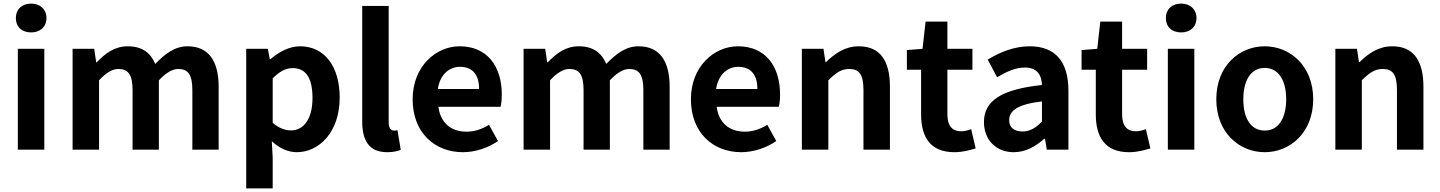

<svg xmlns="http://www.w3.org/2000/svg" viewBox="-20 -831 7996 1066"><path d="M79 0H226V-560H79ZM153 -651C203 -651 238 -682 238 -731C238 -779 203 -811 153 -811C101 -811 68 -779 68 -731C68 -682 101 -651 153 -651Z M383 0H530V-385C569 -428 605 -448 637 -448C691 -448 716 -418 716 -331V0H862V-385C902 -428 938 -448 970 -448C1023 -448 1048 -418 1048 -331V0H1194V-349C1194 -490 1140 -574 1021 -574C949 -574 894 -530 842 -476C816 -538 769 -574 689 -574C616 -574 564 -534 517 -485H514L503 -560H383Z M1347 215H1494V44L1489 -47C1531 -8 1579 14 1628 14C1751 14 1866 -97 1866 -289C1866 -461 1783 -574 1646 -574C1585 -574 1528 -542 1481 -502H1478L1467 -560H1347ZM1596 -107C1565 -107 1530 -118 1494 -149V-396C1532 -434 1566 -453 1604 -453C1681 -453 1715 -394 1715 -287C1715 -165 1662 -107 1596 -107Z M2130 14C2164 14 2188 8 2205 1L2187 -108C2177 -106 2173 -106 2167 -106C2153 -106 2138 -117 2138 -151V-798H1991V-157C1991 -53 2027 14 2130 14Z M2550 14C2619 14 2690 -10 2745 -48L2695 -138C2654 -113 2615 -100 2570 -100C2486 -100 2426 -147 2414 -238H2759C2763 -252 2766 -279 2766 -306C2766 -462 2686 -574 2532 -574C2399 -574 2271 -461 2271 -280C2271 -95 2393 14 2550 14ZM2411 -337C2423 -418 2475 -460 2534 -460C2607 -460 2640 -412 2640 -337Z M2887 0H3034V-385C3073 -428 3109 -448 3141 -448C3195 -448 3220 -418 3220 -331V0H3366V-385C3406 -428 3442 -448 3474 -448C3527 -448 3552 -418 3552 -331V0H3698V-349C3698 -490 3644 -574 3525 -574C3453 -574 3398 -530 3346 -476C3320 -538 3273 -574 3193 -574C3120 -574 3068 -534 3021 -485H3018L3007 -560H2887Z M4095 14C4164 14 4235 -10 4290 -48L4240 -138C4199 -113 4160 -100 4115 -100C4031 -100 3971 -147 3959 -238H4304C4308 -252 4311 -279 4311 -306C4311 -462 4231 -574 4077 -574C3944 -574 3816 -461 3816 -280C3816 -95 3938 14 4095 14ZM3956 -337C3968 -418 4020 -460 4079 -460C4152 -460 4185 -412 4185 -337Z M4432 0H4579V-385C4620 -426 4650 -448 4695 -448C4750 -448 4774 -418 4774 -331V0H4921V-349C4921 -490 4869 -574 4748 -574C4672 -574 4615 -534 4566 -486H4563L4552 -560H4432Z M5278 14C5327 14 5366 2 5397 -7L5372 -114C5357 -108 5335 -102 5317 -102C5267 -102 5240 -132 5240 -196V-444H5379V-560H5240V-711H5119L5102 -560L5015 -553V-444H5094V-195C5094 -71 5145 14 5278 14Z M5608 14C5673 14 5729 -17 5777 -60H5782L5792 0H5912V-327C5912 -489 5839 -574 5697 -574C5609 -574 5529 -540 5464 -500L5516 -402C5568 -433 5618 -456 5670 -456C5739 -456 5763 -414 5765 -359C5540 -335 5443 -272 5443 -153C5443 -57 5508 14 5608 14ZM5657 -101C5614 -101 5583 -120 5583 -164C5583 -215 5628 -252 5765 -268V-156C5730 -121 5699 -101 5657 -101Z M6248 14C6297 14 6336 2 6367 -7L6342 -114C6327 -108 6305 -102 6287 -102C6237 -102 6210 -132 6210 -196V-444H6349V-560H6210V-711H6089L6072 -560L5985 -553V-444H6064V-195C6064 -71 6115 14 6248 14Z M6464 0H6611V-560H6464ZM6538 -651C6588 -651 6623 -682 6623 -731C6623 -779 6588 -811 6538 -811C6486 -811 6453 -779 6453 -731C6453 -682 6486 -651 6538 -651Z M7002 14C7142 14 7271 -94 7271 -280C7271 -466 7142 -574 7002 -574C6861 -574 6733 -466 6733 -280C6733 -94 6861 14 7002 14ZM7002 -106C6925 -106 6883 -174 6883 -280C6883 -385 6925 -454 7002 -454C7078 -454 7121 -385 7121 -280C7121 -174 7078 -106 7002 -106Z M7394 0H7541V-385C7582 -426 7612 -448 7657 -448C7712 -448 7736 -418 7736 -331V0H7883V-349C7883 -490 7831 -574 7710 -574C7634 -574 7577 -534 7528 -486H7525L7514 -560H7394Z"/></svg>

Font: Source Han Sans KR
Style: Bold
Weight: 700
Designer: Ryoko NISHIZUKA 西塚涼子 (kana, bopomofo & ideographs); Paul D. Hunt (Latin, Greek & Cyrillic); Sandoll Communications 산돌커뮤니
Foundry: Adobe
Version: Version 2.004;hotconv 1.0.118;makeotfexe 2.5.65603